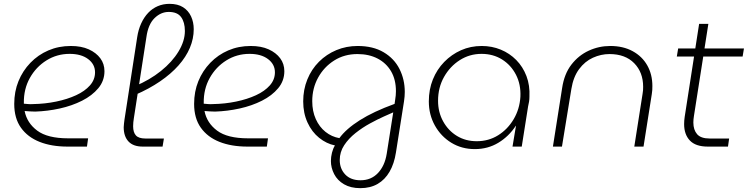

<svg xmlns="http://www.w3.org/2000/svg" viewBox="-20 -762 3887 998"><path d="M331 0Q248 0 186 -24.5Q124 -49 89 -98Q54 -147 54 -222Q54 -286 76 -340Q98 -394 138 -435.5Q178 -477 231.5 -500Q285 -523 348 -523Q403 -523 441.5 -505.5Q480 -488 501.5 -459Q523 -430 523 -392Q523 -342 491 -303.5Q459 -265 406.5 -238.5Q354 -212 290.5 -198Q227 -184 163 -182Q149 -182 135 -183Q121 -184 108 -185Q120 -123 173.5 -83Q227 -43 334 -43H438L432 0ZM104 -223Q115 -222 127.5 -221Q140 -220 152 -221Q214 -222 272 -234Q330 -246 375.5 -267Q421 -288 447.5 -318Q474 -348 474 -386Q474 -428 438 -455Q402 -482 342 -482Q276 -482 221.5 -448Q167 -414 135 -356.5Q103 -299 104 -227Q104 -226 104 -225.5Q104 -225 104 -223Z M722 0Q673 0 648 -26.5Q623 -53 623 -101Q623 -110 624.5 -120Q626 -130 627 -140L693 -568Q699 -608 714 -640.5Q729 -673 750.5 -695.5Q772 -718 800 -730Q828 -742 861 -742Q904 -742 931.5 -724.5Q959 -707 973 -677Q987 -647 987 -610Q987 -561 967 -513.5Q947 -466 908 -422Q869 -378 812 -339Q755 -300 683 -269L681 -314Q758 -346 816.5 -393Q875 -440 908 -494.5Q941 -549 941 -601Q941 -646 921.5 -673Q902 -700 857 -700Q816 -700 783 -667.5Q750 -635 741 -569L676 -149Q674 -137 673 -126.5Q672 -116 672 -106Q672 -74 686.5 -58Q701 -42 736 -42H832L825 0Z M1266 0Q1183 0 1121 -24.5Q1059 -49 1024 -98Q989 -147 989 -222Q989 -286 1011 -340Q1033 -394 1073 -435.5Q1113 -477 1166.5 -500Q1220 -523 1283 -523Q1338 -523 1376.5 -505.5Q1415 -488 1436.5 -459Q1458 -430 1458 -392Q1458 -342 1426 -303.5Q1394 -265 1341.5 -238.5Q1289 -212 1225.5 -198Q1162 -184 1098 -182Q1084 -182 1070 -183Q1056 -184 1043 -185Q1055 -123 1108.5 -83Q1162 -43 1269 -43H1373L1367 0ZM1039 -223Q1050 -222 1062.5 -221Q1075 -220 1087 -221Q1149 -222 1207 -234Q1265 -246 1310.5 -267Q1356 -288 1382.5 -318Q1409 -348 1409 -386Q1409 -428 1373 -455Q1337 -482 1277 -482Q1211 -482 1156.5 -448Q1102 -414 1070 -356.5Q1038 -299 1039 -227Q1039 -226 1039 -225.5Q1039 -225 1039 -223Z M1853 216Q1803 216 1768.5 196Q1734 176 1717 143Q1700 110 1700 75Q1700 54 1705.5 32Q1711 10 1721 -6Q1677 -15 1639 -45.5Q1601 -76 1578.5 -125Q1556 -174 1556 -235Q1556 -296 1577.5 -349Q1599 -402 1638 -441Q1677 -480 1728.5 -501.5Q1780 -523 1839 -523Q1919 -523 1974 -490.5Q2029 -458 2056.5 -403.5Q2084 -349 2084 -284Q2084 -273 2083 -260.5Q2082 -248 2080 -235L2038 31Q2029 89 2005 130.5Q1981 172 1943 194Q1905 216 1853 216ZM1854 175Q1909 175 1944.5 137.5Q1980 100 1990 38L2024 -178Q2008 -171 1975.5 -156.5Q1943 -142 1903.5 -120.5Q1864 -99 1828 -70.5Q1792 -42 1769 -7Q1746 28 1746 70Q1746 115 1774.5 145Q1803 175 1854 175ZM1744 -44Q1779 -92 1850 -137Q1921 -182 2031 -222L2034 -243Q2036 -255 2037 -266Q2038 -277 2038 -288Q2038 -348 2013 -391Q1988 -434 1943 -457.5Q1898 -481 1838 -481Q1770 -481 1717 -447.5Q1664 -414 1633.5 -358.5Q1603 -303 1603 -236Q1603 -184 1621.5 -143Q1640 -102 1672 -76.5Q1704 -51 1744 -44Z M2448 13Q2380 13 2326 -20Q2272 -53 2240.5 -109.5Q2209 -166 2209 -235Q2209 -297 2230 -349Q2251 -401 2289 -440Q2327 -479 2376.5 -501Q2426 -523 2484 -523Q2537 -523 2583 -504Q2629 -485 2663.5 -450Q2698 -415 2716.5 -366.5Q2735 -318 2732 -259Q2732 -246 2730 -233.5Q2728 -221 2725 -209L2692 0H2644L2662 -108H2661Q2625 -53 2570.5 -20Q2516 13 2448 13ZM2458 -28Q2520 -28 2569.5 -59Q2619 -90 2650 -142.5Q2681 -195 2685 -259Q2688 -323 2662 -373.5Q2636 -424 2589.5 -453Q2543 -482 2483 -482Q2421 -482 2370 -449.5Q2319 -417 2288 -362Q2257 -307 2257 -238Q2257 -179 2283.5 -131Q2310 -83 2355 -55.5Q2400 -28 2458 -28Z M2854 0 2902 -305Q2913 -378 2950 -426Q2987 -474 3040 -498.5Q3093 -523 3152 -523Q3219 -523 3268.5 -496Q3318 -469 3344.5 -422Q3371 -375 3371 -315Q3371 -305 3370.5 -294.5Q3370 -284 3368 -273L3325 0H3277L3320 -274Q3322 -284 3322.5 -293Q3323 -302 3323 -311Q3323 -386 3276.5 -433.5Q3230 -481 3148 -481Q3104 -481 3062 -462Q3020 -443 2990 -402.5Q2960 -362 2950 -300L2901 0Z M3659 0Q3596 0 3566 -31.5Q3536 -63 3536 -117Q3536 -135 3539 -155L3614 -638H3662L3587 -159Q3584 -141 3584 -125Q3584 -87 3603.5 -64.5Q3623 -42 3669 -42H3770L3764 0ZM3498 -468 3505 -510H3847L3840 -468Z"/></svg>

Font: MuseoModerno Thin ExtraLight
Style: Italic
Weight: 250
Italic angle: -9°
Version: Version 1.003